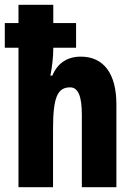

<svg xmlns="http://www.w3.org/2000/svg" viewBox="-25 -780 559 800"><path d="M197 -760H52V-684H-5V-581H52V0H196V-243C196 -373 214 -416 267 -416C301 -416 316 -379 316 -301V0H460V-345C460 -473 407 -544 312 -544C255 -544 215 -517 193 -465H185C192 -501 197 -541 197 -579V-581H292V-684H197Z"/></svg>

Font: Noto Sans Gujarati UI ExtraCondensed ExtraBold
Style: Regular
Weight: 800
Width: 2
Designer: Jelle Bosma - Monotype Design Team, Universal Thirst
Foundry: Monotype Imaging Inc.
Version: Version 2.106